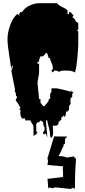

<svg xmlns="http://www.w3.org/2000/svg" viewBox="-20 -761 544 1223"><path d="M353 233.4Q390.6 233.4 405.3 242.7L451.7 235.4Q451.7 243.7 454.1 243.7L456.1 241.7Q464.4 245.6 463.9 260.7Q457 337.9 457 441.4Q451.7 441.4 445.8 434.6Q444.3 434.6 438.5 438.5Q432.6 442.4 427.2 442.4L335.9 432.6Q326.7 432.6 323.2 435.3Q319.8 438 315.4 438L295.4 433.6H293L287.6 440.4L282.7 378.4L381.8 366.7Q381.8 322.3 379.4 307.6H381.3V300.8L385.3 298.8L282.2 290L285.2 268.6Q285.2 268.6 286.1 262.7L285.2 260.7L282.2 247.6L324.7 107.9L408.2 108.9Q408.7 110.4 401.9 115.5Q395 120.6 395 124L393.1 156.2L386.2 158.2Q386.2 168.5 379.4 179.9Q372.6 191.4 370.1 199.2H371.1ZM219.2 -231.4 229 -129.9H237.8V-106.9L254.9 -85H262.7Q280.3 -104.5 290.5 -118.7Q289.1 -120.1 289.1 -123Q289.1 -126 291.5 -129.2Q293.9 -132.3 295.4 -132.3Q296.9 -132.3 299.3 -129.9V-163.1L307.6 -175.8V-198.2H343.3Q350.6 -197.3 386.2 -188.7Q421.9 -180.2 432.6 -175.8L430.2 -186L439.9 -175.8H448.7L439.9 -163.1V-141.6Q428.2 -141.6 428.2 -122.6L430.2 -101.1L419.9 -85V-62.5L410.2 -50.3H400.4Q400.4 -24.4 391.6 -16.6L380.4 -27.8Q381.3 -26.9 381.3 -23.4Q381.3 -15.1 374 -15.1L371.6 -16.6Q371.6 -3.9 369.9 0.2Q368.2 4.4 362.5 8.1Q356.9 11.7 352.5 17.6V28.3Q344.7 39.6 333.5 39.6H316.4L318.4 78.6Q319.8 101.6 307.6 119.1L299.3 106.9Q299.3 79.1 290.3 47.4Q281.2 15.6 281.2 5.9H272.9Q272.9 25.9 277.1 61.5Q281.2 97.2 281.2 115.2Q272.9 90.8 272.5 90.6Q272 90.3 269.5 90.3Q262.2 90.3 262.2 95.7Q256.8 95.7 253.9 86.9Q253.9 80.1 258.8 75.2Q263.7 70.3 263.7 67.4V50.3Q254.9 39.6 254.9 17.6L237.8 5.9L229 17.6H219.2L210.9 28.3V74.2Q213.4 77.6 217.3 84.5L210.9 91.8V95.2L193.4 104V50.3Q193.4 38.1 184.3 26.1Q175.3 14.2 175.3 5.9H140.1V-6.3H120.6Q109.4 -20 109.4 -39.3Q109.4 -58.6 110.4 -62.5H101.6L110.4 -73.7Q93.8 -106.9 81.1 -118.7V-129.9L90.3 -141.6L81.1 -152.3L81.5 -157.2Q81.5 -169.9 71.8 -186H76.7L51.8 -311L62 -327.6L51.8 -321.8Q50.3 -336.9 39.1 -405.5Q27.8 -474.1 27.8 -513.7Q27.8 -553.2 44.9 -600.8Q62 -648.4 90.3 -672.4L105 -661.1L101.6 -672.4L110.4 -683.6H120.6Q135.7 -710 168.2 -725.3Q200.7 -740.7 229 -740.7H343.3Q352.5 -727.5 376.7 -716.3Q400.9 -705.1 410.2 -694.8V-672.4H419.9V-683.6H430.2L448.7 -661.1L439.9 -650.4Q449.7 -650.4 458.7 -633.1Q467.8 -615.7 478.5 -615.7V-571.3H469.7L478.5 -559.1V-480Q478.5 -454.1 472.2 -386.2Q465.8 -318.4 459.5 -311V-299.3Q441.4 -307.6 430.9 -309.6Q420.4 -311.5 392.1 -311.5Q363.8 -311.5 356.4 -302.7Q346.7 -311.5 333 -311.5L326.2 -311L316.4 -299.3L307.6 -311L316.4 -321.8V-333.5Q316.4 -343.8 307.9 -360.8Q299.3 -377.9 299.3 -390.1H290.5Q287.6 -396.5 285.2 -407Q282.7 -417.5 280.3 -420.7Q277.8 -423.8 274.2 -423.8Q270.5 -423.8 268.1 -418Q265.6 -412.1 264.6 -412.1Q263.7 -412.1 263.7 -412.6L254.9 -402.3H237.8Q228 -377.9 228 -373Q228 -368.2 229 -367.2H219.2V-355H229V-299.3Q229 -290 224.1 -267.3Q219.2 -244.6 219.2 -231.4ZM51.8 -321.8Q61.5 -331.5 61.5 -335.2Q61.5 -338.9 61.8 -340.6Q62 -342.3 62 -344.7Q51.8 -337.4 51.8 -321.8ZM219.2 81.1V92.8L217.3 84.5ZM220.2 106 219.2 98.1V92.8Q220.2 96.7 220.2 106ZM263.7 99.6Q262.2 98.1 262.2 95.7Z"/></svg>

Font: Butcherman
Style: Regular
Weight: 400
Version: Version 001.003